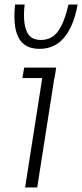

<svg xmlns="http://www.w3.org/2000/svg" viewBox="-20 -821 360 841"><path d="M90 0 165 -479H78L86 -525H226L219 -479H218L143 0ZM153 -607Q86 -607 61 -657Q43 -692 43 -749Q43 -773 46 -801H88Q85 -776 85 -755Q85 -713 96 -686Q111 -646 159 -646Q208 -646 235.5 -686Q263 -726 280 -801H320Q303 -707 261.5 -657Q220 -607 153 -607Z"/></svg>

Font: Sora ExtraLight
Style: Italic
Weight: 200
Designer: Jonathan Barnbrook, Juli√°n Moncada
Version: Version 1.000